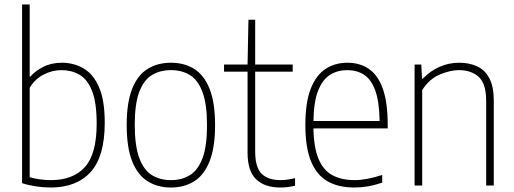

<svg xmlns="http://www.w3.org/2000/svg" viewBox="-20 -828 2296 857"><path d="M206.5 9Q174 9 140 3.8Q106 -1.5 78.5 -10.5V-808H112.5V-486H115.5Q137 -511 173 -529.5Q209 -548 256.5 -548Q308 -548 351.5 -523.5Q395 -499 421.2 -440.8Q447.5 -382.5 447.5 -280Q447.5 -129.5 384.5 -60.2Q321.5 9 206.5 9ZM207.5 -24Q306 -24 358.8 -82.2Q411.5 -140.5 411.5 -276Q411.5 -371.5 390.5 -423.2Q369.5 -475 334 -495Q298.5 -515 254.5 -515Q213.5 -515 174.8 -495.2Q136 -475.5 112.5 -436V-37Q130.5 -31.5 156.2 -27.8Q182 -24 207.5 -24Z M743 9Q684 9 639.5 -18.5Q595 -46 570.2 -107.5Q545.5 -169 545.5 -270Q545.5 -370.5 570 -431.8Q594.5 -493 639 -520.5Q683.5 -548 743 -548Q802 -548 846.2 -520.8Q890.5 -493.5 915.2 -432.2Q940 -371 940 -270Q940 -169.5 915.5 -108Q891 -46.5 846.8 -18.8Q802.5 9 743 9ZM743 -24Q792 -24 828 -46.5Q864 -69 884 -122.2Q904 -175.5 904 -268.5Q904 -362.5 884 -416.5Q864 -470.5 828 -492.8Q792 -515 743 -515Q694 -515 657.8 -492.8Q621.5 -470.5 601.5 -417.5Q581.5 -364.5 581.5 -272Q581.5 -177.5 601.5 -123.2Q621.5 -69 657.8 -46.5Q694 -24 743 -24Z M1230.5 9Q1162.5 9 1123.8 -27.2Q1085 -63.5 1085 -147V-508H980V-540H1085L1089 -740H1119V-540H1286.5V-508H1119V-153Q1119 -81 1147.8 -52.5Q1176.5 -24 1232.5 -24Q1261 -24 1297 -33V1Q1263 9 1230.5 9Z M1561 9Q1491 9 1442.5 -18.5Q1394 -46 1368.5 -107.2Q1343 -168.5 1343 -270Q1343 -371 1367 -432Q1391 -493 1433.2 -520.5Q1475.5 -548 1530.5 -548Q1585.5 -548 1626 -520.8Q1666.5 -493.5 1688.5 -432.5Q1710.5 -371.5 1710.5 -270V-255H1379Q1380.5 -169 1402 -118.2Q1423.5 -67.5 1464.2 -45.8Q1505 -24 1563 -24Q1614.5 -24 1686 -47V-13Q1651.5 -1 1621 4Q1590.5 9 1561 9ZM1530 -515Q1487 -515 1453.5 -494.2Q1420 -473.5 1400.2 -424Q1380.5 -374.5 1379 -288H1674.5Q1673 -374.5 1655 -424Q1637 -473.5 1605 -494.2Q1573 -515 1530 -515Z M1830.5 0V-540H1860.5L1863.5 -477H1867.5Q1899 -510.5 1940.8 -529.2Q1982.5 -548 2029.5 -548Q2074 -548 2109 -532.2Q2144 -516.5 2164 -479.2Q2184 -442 2184 -378.5V0H2150V-378Q2150 -455 2116.5 -485Q2083 -515 2028 -515Q1990 -515 1943.2 -495.5Q1896.5 -476 1864.5 -426V0Z"/></svg>

Font: Encode Sans SmCnd Th
Style: Regular
Weight: 100
Width: 4
Designer: Multiple Designers
Foundry: Impallari Type
Version: Version 3.002; ttfautohint (v1.8.3) -l 8 -r 50 -G 200 -x 14 